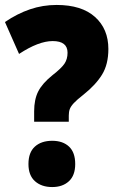

<svg xmlns="http://www.w3.org/2000/svg" viewBox="-20 -744 473 776"><path d="M118 -294Q118 -342 134.5 -374.5Q151 -407 192 -440Q228 -468 240.5 -486.5Q253 -505 253 -531Q253 -578 193 -578Q136 -578 57 -526L0 -655Q50 -689 101.5 -706.5Q153 -724 209 -724Q310 -724 364 -675.5Q418 -627 418 -546Q418 -484 392.5 -442.5Q367 -401 318 -362Q291 -341 278.5 -327.5Q266 -314 262 -303Q258 -292 258 -277V-252H118ZM95 -81Q95 -128 121 -151.5Q147 -175 191 -175Q234 -175 259 -151.5Q284 -128 284 -81Q284 -35 258.5 -11.5Q233 12 191 12Q148 12 121.5 -11.5Q95 -35 95 -81Z"/></svg>

Font: Noto Sans Lao Condensed Black
Style: Regular
Weight: 900
Width: 3
Designer: Monotype Design Team
Foundry: Monotype Imaging Inc.
Version: Version 2.003; ttfautohint (v1.8.4.7-5d5b)